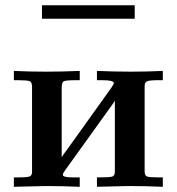

<svg xmlns="http://www.w3.org/2000/svg" viewBox="-20 -717 679 737"><path d="M33.2 0V-36.1H49.8Q85.9 -36.1 94.5 -40Q103 -43.9 103 -57.1V-384.8Q103 -401.9 93.5 -405.5Q84 -409.2 47.9 -409.2H33.2V-444.8Q93.3 -441.9 153.8 -441.9Q219.7 -441.9 286.1 -444.8V-409.2H272Q231 -409.2 223.9 -404.5Q216.8 -399.9 216.8 -378.9V-113.8Q224.6 -126 241.2 -147.9L407.2 -379.9Q417 -394 417 -397.9Q417 -409.2 372.1 -409.2H352.1V-444.8Q418 -441.9 483.9 -441.9Q544.9 -441.9 605 -444.8V-409.2H587.9Q551.8 -409.2 543.5 -404.5Q535.2 -399.9 535.2 -386.2V-60.1Q535.2 -43 544.2 -39.6Q553.2 -36.1 587.9 -36.1H605V0Q539.1 -2.9 473.1 -2.9Q463.4 -2.9 352.1 0V-36.1H361.8Q402.8 -36.1 411.9 -39.6Q420.9 -43 420.9 -59.1V-330.1Q413.1 -317.9 397 -295.9L231 -64.9Q221.2 -51.8 221.2 -45.9Q221.2 -36.1 258.8 -36.1H286.1V0Q220.2 -2.9 154.8 -2.9Q144 -2.9 33.2 0ZM141.1 -645V-696.8H497.1V-645Z"/></svg>

Font: CMU Serif
Style: Bold
Weight: 700
Version: Version 0.7.0